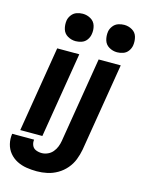

<svg xmlns="http://www.w3.org/2000/svg" viewBox="-150 -853 868 1150"><g transform="rotate(15 284.0 -278.5)"><path d="M474 -600Q492 -600 511 -606.5Q530 -613 542 -629.5Q554 -646 557 -665Q561 -692 554 -717.5Q547 -743 524 -756.5Q501 -770 474 -770Q455 -770 436.5 -763.5Q418 -757 405.5 -740.5Q393 -724 390 -706Q386 -678 393.5 -652.5Q401 -627 424 -613.5Q447 -600 474 -600ZM217 -600Q235 -600 254 -606.5Q273 -613 285 -629.5Q297 -646 300 -665Q305 -692 297.5 -717.5Q290 -743 267 -756.5Q244 -770 217 -770Q198 -770 179.5 -763.5Q161 -757 148.5 -740.5Q136 -724 133 -706Q129 -678 136.5 -652.5Q144 -627 167 -613.5Q190 -600 217 -600ZM194 213Q226 213 258.5 206Q291 199 321 181.5Q351 164 373.5 137.5Q396 111 408 80Q420 49 426 17L516 -530H379L292 -1Q289 17 282 35Q275 53 262 68.5Q249 84 230.5 92Q212 100 194 100Q175 100 158 93Q141 86 134 69Q127 52 130 34H-6Q-11 66 -3.5 97Q4 128 23.5 151.5Q43 175 70.5 189Q98 203 129.5 208Q161 213 194 213ZM35 0H172L259 -530H122Z"/></g></svg>

Font: Iosevka Sparkle XBdObl
Style: Regular
Weight: 800
Italic angle: -9°
Designer: Belleve Invis
Foundry: Belleve Invis
Version: Version 4.5.0; ttfautohint (v1.8.3)